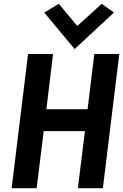

<svg xmlns="http://www.w3.org/2000/svg" viewBox="-20 -986 645 1006"><path d="M212 -920 371 -729 577 -920 513 -966 385 -850 288 -966ZM388 0H519L605 -703H474L439 -414H223L258 -703H127L41 0H172L209 -299H425Z"/></svg>

Font: Bluebird
Style: NrwObl
Weight: 400
Designer: Jasper
Foundry: Cannot Into Space Fonts
Version: Version 0.98